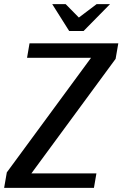

<svg xmlns="http://www.w3.org/2000/svg" viewBox="-20 -910 593 930"><path d="M315 -760 233 -890H298L362 -825L448 -890H513L385 -760ZM0 0 13 -75 421 -630H111L123 -700H553L540 -625L132 -70H447L435 0Z"/></svg>

Font: Scada
Style: Italic
Weight: 400
Italic angle: -10°
Designer: Jovanny Lemonad
Foundry: Jovanny Lemonad
Version: Version 4.100;PS 004.100;hotconv 1.0.88;makeotf.lib2.5.64775